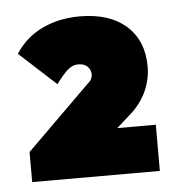

<svg xmlns="http://www.w3.org/2000/svg" viewBox="-37 -754 413 439"><g transform="rotate(-5 169.5 -534.0)"><path d="M20 -419 170 -567Q173 -569 175 -574Q177 -579 177 -583Q177 -594 169.5 -601.5Q162 -609 148 -609Q136 -609 125 -600Q114 -591 97 -568L13 -645Q36 -681 74.5 -699.5Q113 -718 161 -718Q229 -718 267.5 -684Q306 -650 306 -590Q306 -562 294 -534.5Q282 -507 256 -484L175 -412ZM20 -350V-419L129 -456H313V-350Z"/></g></svg>

Font: Outfit Thin Black
Style: Regular
Weight: 900
Version: Version 1.100;gftools[0.9.27]